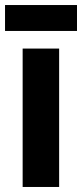

<svg xmlns="http://www.w3.org/2000/svg" viewBox="-36 -743 326 763"><path d="M199 0H54V-550H199ZM270 -723V-620H-16V-723Z"/></svg>

Font: Noto Sans Lao Looped ExtraCondensed ExtraBold
Style: Regular
Weight: 800
Width: 2
Designer: Mark Frömberg, Ben Mitchell
Foundry: The Fontpad Ltd
Version: Version 1.002; ttfautohint (v1.8.4.7-5d5b)